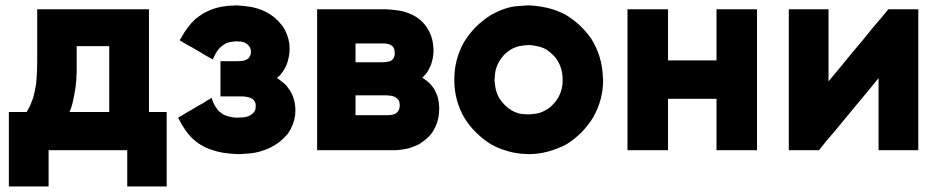

<svg xmlns="http://www.w3.org/2000/svg" viewBox="-20 -544 3465 708"><path d="M78.1 -130.9Q85.9 -143.6 91.8 -156.2Q97.7 -169.9 102.5 -183.6Q105.5 -196.3 108.4 -209Q111.3 -222.7 113.3 -235.4Q117.2 -275.4 117.2 -315.4Q117.2 -355.5 117.2 -395.5Q117.2 -411.1 117.2 -427.7Q117.2 -443.4 117.2 -460Q117.2 -472.7 117.2 -485.4Q117.2 -497.1 117.2 -509.8Q119.1 -509.8 122.1 -509.8Q124 -509.8 127 -509.8Q171.9 -509.8 215.8 -509.8Q260.7 -509.8 305.7 -509.8Q335.9 -509.8 366.2 -509.8Q396.5 -509.8 427.7 -509.8Q453.1 -509.8 478.5 -509.8Q503.9 -509.8 529.3 -509.8Q529.3 -507.8 529.3 -504.9Q529.3 -502.9 529.3 -500Q529.3 -457 529.3 -414.1Q529.3 -371.1 529.3 -327.1Q529.3 -297.9 529.3 -268.6Q529.3 -239.3 529.3 -209Q529.3 -189.5 529.3 -169.9Q529.3 -150.4 529.3 -130.9Q534.2 -130.9 539.1 -130.9Q543.9 -130.9 548.8 -130.9Q553.7 -130.9 559.6 -130.9Q564.5 -130.9 569.3 -130.9Q576.2 -130.9 582 -130.9Q588.9 -130.9 594.7 -130.9Q594.7 -128.9 594.7 -126Q594.7 -123 594.7 -121.1Q594.7 -91.8 594.7 -63.5Q594.7 -34.2 594.7 -4.9Q594.7 14.6 594.7 35.2Q594.7 54.7 594.7 74.2Q594.7 91.8 594.7 109.4Q594.7 127 594.7 143.6Q592.8 143.6 589.8 143.6Q587.9 143.6 585 143.6Q570.3 143.6 556.6 143.6Q542 143.6 527.3 143.6Q517.6 143.6 507.8 143.6Q498 143.6 488.3 143.6Q478.5 143.6 468.8 143.6Q459 143.6 449.2 143.6Q449.2 141.6 449.2 138.7Q449.2 136.7 449.2 133.8Q449.2 119.1 449.2 103.5Q449.2 87.9 449.2 73.2Q449.2 62.5 449.2 51.8Q449.2 42 449.2 31.2Q449.2 26.4 449.2 20.5Q449.2 15.6 449.2 9.8Q416 9.8 383.8 9.8Q350.6 9.8 318.4 9.8Q293.9 9.8 269.5 9.8Q245.1 9.8 221.7 9.8Q206.1 9.8 190.4 9.8Q174.8 9.8 159.2 9.8Q159.2 22.5 159.2 35.2Q159.2 47.9 159.2 60.5Q159.2 71.3 159.2 82Q159.2 91.8 159.2 102.5Q159.2 113.3 159.2 123Q159.2 133.8 159.2 143.6Q156.2 143.6 154.3 143.6Q151.4 143.6 149.4 143.6Q134.8 143.6 120.1 143.6Q106.4 143.6 91.8 143.6Q82 143.6 72.3 143.6Q62.5 143.6 52.7 143.6Q43 143.6 32.2 143.6Q22.5 143.6 12.7 143.6Q12.7 141.6 12.7 138.7Q12.7 136.7 12.7 133.8Q12.7 105.5 12.7 76.2Q12.7 46.9 12.7 17.6Q12.7 -2 12.7 -21.5Q12.7 -42 12.7 -61.5Q12.7 -79.1 12.7 -96.7Q12.7 -113.3 12.7 -130.9Q15.6 -130.9 17.6 -130.9Q20.5 -130.9 23.4 -130.9Q30.3 -130.9 37.1 -130.9Q43.9 -130.9 50.8 -130.9Q55.7 -130.9 60.5 -130.9Q65.4 -130.9 69.3 -130.9Q71.3 -130.9 73.2 -130.9Q74.2 -130.9 76.2 -130.9Q77.1 -130.9 77.1 -130.9Q78.1 -130.9 78.1 -130.9ZM262.7 -374Q262.7 -371.1 262.7 -369.1Q262.7 -366.2 262.7 -364.3Q262.7 -357.4 262.7 -350.6Q262.7 -343.8 262.7 -336.9Q262.7 -321.3 262.7 -312.5Q262.7 -303.7 262.7 -297.9Q262.7 -292 262.7 -286.1Q262.7 -280.3 262.7 -274.4Q262.7 -269.5 261.7 -264.6Q261.7 -258.8 261.7 -253.9Q260.7 -238.3 258.8 -223.6Q256.8 -209 253.9 -194.3Q251 -178.7 247.1 -162.1Q243.2 -146.5 236.3 -130.9Q243.2 -130.9 249 -130.9Q255.9 -130.9 261.7 -130.9Q275.4 -130.9 288.1 -130.9Q301.8 -130.9 315.4 -130.9Q332 -130.9 348.6 -130.9Q366.2 -130.9 382.8 -130.9Q382.8 -143.6 382.8 -156.2Q382.8 -169.9 382.8 -182.6Q382.8 -203.1 382.8 -223.6Q382.8 -244.1 382.8 -264.6Q382.8 -292 382.8 -319.3Q382.8 -346.7 382.8 -374Q377 -374 372.1 -374Q366.2 -374 360.4 -374Q349.6 -374 338.9 -374Q327.1 -374 316.4 -374Q305.7 -374 294.9 -374Q284.2 -374 273.4 -374Q270.5 -374 267.6 -374Q265.6 -374 262.7 -374Z M850.6 -524.4Q878.9 -522.5 905.3 -518.6Q931.6 -513.7 957 -502Q976.6 -492.2 993.2 -478.5Q1008.8 -464.8 1022.5 -447.3Q1042 -418 1046.9 -382.8Q1050.8 -348.6 1040 -314.5Q1037.1 -304.7 1032.2 -295.9Q1028.3 -287.1 1021.5 -278.3Q1017.6 -272.5 1012.7 -266.6Q1006.8 -261.7 1001 -256.8Q1010.7 -250 1019.5 -243.2Q1028.3 -236.3 1036.1 -228.5Q1043 -219.7 1048.8 -210.9Q1054.7 -202.1 1058.6 -192.4Q1069.3 -166 1069.3 -137.7Q1069.3 -128.9 1068.4 -120.1Q1063.5 -83 1042 -51.8Q1028.3 -35.2 1011.7 -21.5Q995.1 -8.8 975.6 1Q936.5 18.6 903.3 21.5Q869.1 24.4 857.4 24.4Q830.1 23.4 804.7 19.5Q780.3 15.6 754.9 6.8Q736.3 0 720.7 -9.8Q704.1 -19.5 689.5 -33.2Q672.9 -49.8 660.2 -69.3Q647.5 -87.9 636.7 -110.4Q638.7 -111.3 640.6 -112.3Q642.6 -113.3 644.5 -114.3Q657.2 -122.1 669.9 -129.9Q682.6 -136.7 695.3 -144.5Q704.1 -149.4 711.9 -154.3Q720.7 -159.2 729.5 -164.1Q736.3 -168.9 744.1 -173.8Q752 -177.7 759.8 -182.6Q759.8 -182.6 760.7 -182.6Q761.7 -178.7 764.6 -170.9Q768.6 -161.1 773.4 -152.3Q778.3 -144.5 785.2 -135.7Q792 -129.9 798.8 -125Q805.7 -120.1 814.5 -117.2Q832 -111.3 845.7 -110.4Q859.4 -110.4 858.4 -110.4Q868.2 -110.4 877 -111.3Q886.7 -112.3 895.5 -115.2Q901.4 -118.2 906.2 -121.1Q912.1 -125 916 -129.9Q922.9 -138.7 922.9 -150.4Q923.8 -163.1 918 -171.9Q915 -175.8 912.1 -178.7Q908.2 -180.7 904.3 -182.6Q899.4 -185.5 890.6 -186.5Q881.8 -188.5 874 -188.5Q865.2 -188.5 856.4 -188.5Q848.6 -188.5 839.8 -188.5Q834 -188.5 828.1 -188.5Q823.2 -188.5 817.4 -188.5Q811.5 -188.5 804.7 -188.5Q798.8 -188.5 793 -188.5Q793 -190.4 793 -193.4Q793 -195.3 793 -198.2Q793 -210.9 793 -222.7Q793 -235.4 793 -248Q793 -256.8 793 -265.6Q793 -273.4 793 -282.2Q793 -291 793 -299.8Q793 -309.6 793 -318.4Q795.9 -318.4 797.9 -318.4Q800.8 -318.4 802.7 -318.4Q809.6 -318.4 815.4 -318.4Q821.3 -318.4 827.1 -318.4Q832 -318.4 835.9 -318.4Q839.8 -318.4 844.7 -318.4Q847.7 -318.4 850.6 -318.4Q853.5 -318.4 857.4 -318.4Q864.3 -318.4 872.1 -319.3Q879.9 -320.3 886.7 -323.2Q890.6 -324.2 893.6 -327.1Q897.5 -329.1 899.4 -333Q905.3 -341.8 905.3 -353.5Q905.3 -365.2 898.4 -374Q895.5 -377.9 891.6 -380.9Q887.7 -383.8 882.8 -386.7Q876 -389.6 868.2 -390.6Q860.4 -391.6 852.5 -391.6Q842.8 -391.6 834 -389.6Q824.2 -388.7 814.5 -384.8Q807.6 -380.9 801.8 -377Q795.9 -372.1 790 -367.2Q781.2 -357.4 775.4 -346.7Q769.5 -335.9 764.6 -325.2Q762.7 -326.2 759.8 -327.1Q757.8 -329.1 754.9 -330.1Q742.2 -337.9 729.5 -344.7Q717.8 -352.5 705.1 -359.4Q696.3 -364.3 688.5 -369.1Q679.7 -374 671.9 -377.9Q664.1 -382.8 657.2 -386.7Q650.4 -390.6 642.6 -395.5Q643.6 -397.5 644.5 -399.4Q646.5 -401.4 647.5 -403.3Q658.2 -423.8 670.9 -440.4Q683.6 -458 700.2 -473.6Q714.8 -485.4 730.5 -495.1Q747.1 -503.9 764.6 -510.7Q782.2 -516.6 798.8 -519.5Q816.4 -522.5 835 -523.4Q838.9 -523.4 844.7 -523.4Q850.6 -524.4 850.6 -524.4Z M1537.1 -257.8Q1545.9 -252 1553.7 -246.1Q1561.5 -240.2 1568.4 -232.4Q1576.2 -223.6 1582 -213.9Q1586.9 -204.1 1591.8 -193.4Q1599.6 -168.9 1599.6 -142.6Q1599.6 -133.8 1598.6 -125Q1595.7 -90.8 1577.1 -60.5Q1567.4 -44.9 1553.7 -33.2Q1540 -21.5 1524.4 -11.7Q1507.8 -3.9 1490.2 2Q1471.7 6.8 1453.1 8.8Q1451.2 8.8 1448.2 8.8Q1445.3 8.8 1442.4 9.8Q1439.5 9.8 1431.6 9.8Q1424.8 9.8 1422.9 9.8Q1390.6 9.8 1359.4 9.8Q1327.1 9.8 1295.9 9.8Q1274.4 9.8 1253.9 9.8Q1233.4 9.8 1211.9 9.8Q1196.3 9.8 1180.7 9.8Q1165 9.8 1149.4 9.8Q1149.4 7.8 1149.4 4.9Q1149.4 2.9 1149.4 0Q1149.4 -56.6 1149.4 -113.3Q1149.4 -170.9 1149.4 -227.5Q1149.4 -266.6 1149.4 -305.7Q1149.4 -344.7 1149.4 -383.8Q1149.4 -415 1149.4 -446.3Q1149.4 -478.5 1149.4 -509.8Q1152.3 -509.8 1155.3 -509.8Q1157.2 -509.8 1160.2 -509.8Q1187.5 -509.8 1214.8 -509.8Q1243.2 -509.8 1270.5 -509.8Q1289.1 -509.8 1308.6 -509.8Q1327.1 -509.8 1345.7 -509.8Q1353.5 -509.8 1381.8 -509.8Q1410.2 -509.8 1402.3 -509.8Q1428.7 -508.8 1452.1 -504.9Q1475.6 -501 1499 -490.2Q1515.6 -482.4 1529.3 -470.7Q1543 -459 1553.7 -443.4Q1573.2 -414.1 1577.1 -379.9Q1582 -344.7 1571.3 -311.5Q1568.4 -301.8 1563.5 -293Q1559.6 -284.2 1553.7 -275.4Q1550.8 -271.5 1546.9 -267.6Q1543.9 -263.7 1540 -260.7Q1539.1 -259.8 1539.1 -258.8Q1538.1 -258.8 1537.1 -257.8ZM1291 -314.5Q1294.9 -314.5 1298.8 -314.5Q1302.7 -314.5 1306.6 -314.5Q1315.4 -314.5 1323.2 -314.5Q1332 -314.5 1340.8 -314.5Q1358.4 -314.5 1372.1 -314.5Q1385.7 -314.5 1390.6 -314.5Q1390.6 -314.5 1390.6 -314.5Q1390.6 -314.5 1390.6 -314.5Q1402.3 -314.5 1415 -317.4Q1426.8 -320.3 1432.6 -332Q1436.5 -340.8 1435.5 -350.6Q1435.5 -360.4 1431.6 -368.2Q1426.8 -375 1419.9 -378.9Q1413.1 -381.8 1405.3 -382.8Q1404.3 -382.8 1403.3 -382.8Q1403.3 -383.8 1402.3 -383.8Q1398.4 -383.8 1395.5 -383.8Q1391.6 -383.8 1390.6 -383.8Q1384.8 -383.8 1377.9 -383.8Q1371.1 -383.8 1365.2 -383.8Q1356.4 -383.8 1347.7 -383.8Q1339.8 -383.8 1331.1 -383.8Q1321.3 -383.8 1310.5 -383.8Q1300.8 -383.8 1291 -383.8Q1291 -380.9 1291 -378.9Q1291 -376 1291 -373Q1291 -366.2 1291 -359.4Q1291 -351.6 1291 -344.7Q1291 -337.9 1291 -331.1Q1291 -324.2 1291 -316.4Q1291 -316.4 1291 -315.4Q1291 -314.5 1291 -314.5ZM1291 -192.4Q1291 -189.5 1291 -186.5Q1291 -183.6 1291 -180.7Q1291 -172.9 1291 -166Q1291 -158.2 1291 -151.4Q1291 -143.6 1291 -134.8Q1291 -127 1291 -119.1Q1295.9 -119.1 1300.8 -119.1Q1305.7 -119.1 1310.5 -119.1Q1320.3 -119.1 1330.1 -119.1Q1339.8 -119.1 1349.6 -119.1Q1364.3 -119.1 1378.9 -119.1Q1393.6 -119.1 1408.2 -119.1Q1415 -119.1 1422.9 -120.1Q1429.7 -121.1 1436.5 -124Q1440.4 -126 1443.4 -128.9Q1446.3 -131.8 1449.2 -135.7Q1454.1 -144.5 1454.1 -156.2Q1454.1 -168 1448.2 -176.8Q1445.3 -180.7 1441.4 -182.6Q1438.5 -185.5 1433.6 -187.5Q1424.8 -191.4 1416 -191.4Q1406.2 -192.4 1408.2 -192.4Q1400.4 -192.4 1392.6 -192.4Q1384.8 -192.4 1377 -192.4Q1366.2 -192.4 1355.5 -192.4Q1344.7 -192.4 1334 -192.4Q1324.2 -192.4 1315.4 -192.4Q1305.7 -192.4 1295.9 -192.4Q1294.9 -192.4 1293 -192.4Q1292 -192.4 1291 -192.4Z M1928.7 24.4Q1921.9 23.4 1914.1 23.4Q1906.2 23.4 1899.4 22.5Q1870.1 19.5 1843.8 10.7Q1817.4 2.9 1791 -11.7Q1760.7 -30.3 1736.3 -54.7Q1710.9 -79.1 1692.4 -109.4Q1655.3 -173.8 1655.3 -248Q1654.3 -322.3 1690.4 -387.7Q1709 -418 1733.4 -443.4Q1757.8 -467.8 1788.1 -487.3Q1842.8 -518.6 1888.7 -521.5Q1933.6 -524.4 1928.7 -524.4Q1965.8 -522.5 2000 -514.6Q2033.2 -506.8 2066.4 -489.3Q2094.7 -471.7 2118.2 -450.2Q2141.6 -427.7 2160.2 -401.4Q2201.2 -335.9 2203.1 -257.8Q2204.1 -253.9 2204.1 -250Q2204.1 -176.8 2168 -112.3Q2149.4 -82 2125 -56.6Q2100.6 -32.2 2070.3 -12.7Q2037.1 4.9 2002 14.6Q1966.8 24.4 1928.7 24.4ZM1928.7 -377.9Q1911.1 -377 1895.5 -374Q1878.9 -370.1 1863.3 -361.3Q1849.6 -352.5 1838.9 -341.8Q1828.1 -330.1 1820.3 -316.4Q1807.6 -293.9 1805.7 -273.4Q1803.7 -252 1803.7 -250Q1803.7 -247.1 1803.7 -244.1Q1803.7 -241.2 1804.7 -238.3Q1805.7 -223.6 1809.6 -209Q1813.5 -195.3 1821.3 -181.6Q1830.1 -168 1840.8 -157.2Q1851.6 -146.5 1865.2 -137.7Q1891.6 -123 1912.1 -123Q1932.6 -122.1 1928.7 -122.1Q1946.3 -123 1962.9 -126Q1979.5 -129.9 1995.1 -139.6Q2008.8 -147.5 2019.5 -159.2Q2030.3 -169.9 2038.1 -183.6Q2055.7 -214.8 2054.7 -251Q2054.7 -288.1 2037.1 -318.4Q2029.3 -332 2017.6 -342.8Q2006.8 -353.5 1993.2 -362.3Q1976.6 -371.1 1959 -374Q1941.4 -377.9 1928.7 -377.9Z M2622.1 -321.3Q2622.1 -339.8 2622.1 -359.4Q2622.1 -377.9 2622.1 -396.5Q2622.1 -412.1 2622.1 -426.8Q2622.1 -441.4 2622.1 -456.1Q2622.1 -469.7 2622.1 -483.4Q2622.1 -496.1 2622.1 -509.8Q2625 -509.8 2627 -509.8Q2629.9 -509.8 2632.8 -509.8Q2636.7 -509.8 2641.6 -509.8Q2646.5 -509.8 2650.4 -509.8Q2661.1 -509.8 2670.9 -509.8Q2680.7 -509.8 2691.4 -509.8Q2701.2 -509.8 2710.9 -509.8Q2720.7 -509.8 2731.4 -509.8Q2741.2 -509.8 2751 -509.8Q2761.7 -509.8 2771.5 -509.8Q2771.5 -507.8 2771.5 -504.9Q2771.5 -502.9 2771.5 -500Q2771.5 -443.4 2771.5 -386.7Q2771.5 -329.1 2771.5 -272.5Q2771.5 -233.4 2771.5 -194.3Q2771.5 -155.3 2771.5 -116.2Q2771.5 -85 2771.5 -53.7Q2771.5 -21.5 2771.5 9.8Q2768.6 9.8 2766.6 9.8Q2763.7 9.8 2761.7 9.8Q2747.1 9.8 2732.4 9.8Q2717.8 9.8 2703.1 9.8Q2692.4 9.8 2682.6 9.8Q2672.9 9.8 2662.1 9.8Q2652.3 9.8 2642.6 9.8Q2632.8 9.8 2622.1 9.8Q2622.1 7.8 2622.1 4.9Q2622.1 2.9 2622.1 0Q2622.1 -21.5 2622.1 -43Q2622.1 -64.5 2622.1 -85.9Q2622.1 -101.6 2622.1 -116.2Q2622.1 -130.9 2622.1 -145.5Q2622.1 -154.3 2622.1 -163.1Q2622.1 -171.9 2622.1 -179.7Q2602.5 -179.7 2582 -179.7Q2561.5 -179.7 2542 -179.7Q2526.4 -179.7 2510.7 -179.7Q2495.1 -179.7 2479.5 -179.7Q2470.7 -179.7 2461.9 -179.7Q2452.1 -179.7 2443.4 -179.7Q2443.4 -161.1 2443.4 -141.6Q2443.4 -123 2443.4 -103.5Q2443.4 -88.9 2443.4 -74.2Q2443.4 -59.6 2443.4 -43.9Q2443.4 -30.3 2443.4 -17.6Q2443.4 -3.9 2443.4 9.8Q2440.4 9.8 2438.5 9.8Q2435.5 9.8 2433.6 9.8Q2418.9 9.8 2404.3 9.8Q2389.6 9.8 2375 9.8Q2364.3 9.8 2354.5 9.8Q2344.7 9.8 2334 9.8Q2324.2 9.8 2314.5 9.8Q2304.7 9.8 2293.9 9.8Q2293.9 7.8 2293.9 4.9Q2293.9 2.9 2293.9 0Q2293.9 -56.6 2293.9 -113.3Q2293.9 -170.9 2293.9 -227.5Q2293.9 -266.6 2293.9 -305.7Q2293.9 -344.7 2293.9 -383.8Q2293.9 -415 2293.9 -446.3Q2293.9 -478.5 2293.9 -509.8Q2296.9 -509.8 2299.8 -509.8Q2301.8 -509.8 2304.7 -509.8Q2319.3 -509.8 2334 -509.8Q2348.6 -509.8 2363.3 -509.8Q2373 -509.8 2382.8 -509.8Q2393.6 -509.8 2403.3 -509.8Q2413.1 -509.8 2422.9 -509.8Q2433.6 -509.8 2443.4 -509.8Q2443.4 -507.8 2443.4 -504.9Q2443.4 -502.9 2443.4 -500Q2443.4 -478.5 2443.4 -457Q2443.4 -435.5 2443.4 -414.1Q2443.4 -399.4 2443.4 -384.8Q2443.4 -370.1 2443.4 -355.5Q2443.4 -346.7 2443.4 -337.9Q2443.4 -329.1 2443.4 -321.3Q2463.9 -321.3 2483.4 -321.3Q2503.9 -321.3 2523.4 -321.3Q2539.1 -321.3 2554.7 -321.3Q2570.3 -321.3 2585.9 -321.3Q2590.8 -321.3 2596.7 -321.3Q2601.6 -321.3 2606.4 -321.3Q2610.4 -321.3 2614.3 -321.3Q2618.2 -321.3 2622.1 -321.3Z M3035.2 -244.1Q3057.6 -270.5 3080.1 -297.9Q3101.6 -324.2 3124 -351.6Q3142.6 -374 3161.1 -395.5Q3179.7 -418 3197.3 -440.4Q3211.9 -458 3226.6 -474.6Q3241.2 -492.2 3255.9 -509.8Q3256.8 -509.8 3257.8 -509.8Q3258.8 -509.8 3259.8 -509.8Q3263.7 -509.8 3266.6 -509.8Q3270.5 -509.8 3273.4 -509.8Q3281.2 -509.8 3289.1 -509.8Q3295.9 -509.8 3303.7 -509.8Q3311.5 -509.8 3318.4 -509.8Q3326.2 -509.8 3334 -509.8Q3341.8 -509.8 3349.6 -509.8Q3358.4 -509.8 3366.2 -509.8Q3366.2 -507.8 3366.2 -504.9Q3366.2 -502.9 3366.2 -500Q3366.2 -443.4 3366.2 -386.7Q3366.2 -329.1 3366.2 -272.5Q3366.2 -233.4 3366.2 -194.3Q3366.2 -155.3 3366.2 -116.2Q3366.2 -85 3366.2 -53.7Q3366.2 -21.5 3366.2 9.8Q3363.3 9.8 3361.3 9.8Q3358.4 9.8 3356.4 9.8Q3341.8 9.8 3327.1 9.8Q3313.5 9.8 3298.8 9.8Q3289.1 9.8 3279.3 9.8Q3269.5 9.8 3259.8 9.8Q3250 9.8 3240.2 9.8Q3229.5 9.8 3219.7 9.8Q3219.7 7.8 3219.7 4.9Q3219.7 2.9 3219.7 0Q3219.7 -32.2 3219.7 -64.5Q3219.7 -96.7 3219.7 -128.9Q3219.7 -151.4 3219.7 -173.8Q3219.7 -195.3 3219.7 -217.8Q3219.7 -227.5 3219.7 -237.3Q3219.7 -247.1 3219.7 -255.9Q3198.2 -229.5 3175.8 -202.1Q3153.3 -175.8 3130.9 -148.4Q3112.3 -126 3094.7 -104.5Q3076.2 -82 3057.6 -59.6Q3043 -42 3028.3 -25.4Q3014.6 -7.8 3000 9.8Q2999 9.8 2997.1 9.8Q2996.1 9.8 2995.1 9.8Q2984.4 9.8 2973.6 9.8Q2961.9 9.8 2951.2 9.8Q2944.3 9.8 2936.5 9.8Q2928.7 9.8 2921.9 9.8Q2913.1 9.8 2905.3 9.8Q2897.5 9.8 2888.7 9.8Q2888.7 7.8 2888.7 4.9Q2888.7 2.9 2888.7 0Q2888.7 -56.6 2888.7 -113.3Q2888.7 -170.9 2888.7 -227.5Q2888.7 -266.6 2888.7 -305.7Q2888.7 -344.7 2888.7 -383.8Q2888.7 -415 2888.7 -446.3Q2888.7 -478.5 2888.7 -509.8Q2891.6 -509.8 2894.5 -509.8Q2896.5 -509.8 2899.4 -509.8Q2913.1 -509.8 2927.7 -509.8Q2942.4 -509.8 2956.1 -509.8Q2965.8 -509.8 2975.6 -509.8Q2986.3 -509.8 2996.1 -509.8Q3005.9 -509.8 3015.6 -509.8Q3025.4 -509.8 3035.2 -509.8Q3035.2 -507.8 3035.2 -504.9Q3035.2 -502.9 3035.2 -500Q3035.2 -467.8 3035.2 -435.5Q3035.2 -403.3 3035.2 -371.1Q3035.2 -348.6 3035.2 -326.2Q3035.2 -304.7 3035.2 -282.2Q3035.2 -274.4 3035.2 -267.6Q3035.2 -259.8 3035.2 -252.9Q3035.2 -251 3035.2 -248Q3035.2 -246.1 3035.2 -244.1Z"/></svg>

Font: LeFont
Style: Bold
Weight: 800
Designer: Leryon MEDIA
Version: Version 1.0